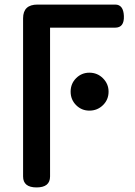

<svg xmlns="http://www.w3.org/2000/svg" viewBox="-20 -814 591 840"><path d="M81 -42V-734Q81 -794 144 -794H484Q520 -794 522 -744Q524 -693 484 -693H199V-42Q199 6 140 6Q81 6 81 -42ZM371 -496Q406 -496 430.5 -471.5Q455 -447 455 -413Q455 -378 430.5 -354Q406 -330 371 -330Q337 -330 313 -354Q289 -378 289 -413Q289 -448 313 -472Q337 -496 371 -496Z"/></svg>

Font: Gugi Cyrillic
Style: Regular
Weight: 400
Foundry: TAE System & Typefaces Co.
Version: Version 3.10 September 15, 2020